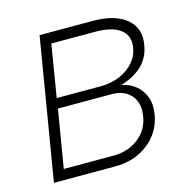

<svg xmlns="http://www.w3.org/2000/svg" viewBox="-86 -631 710 716"><g transform="rotate(-15 269.0 -273.0)"><path d="M36.6 0 127.4 -545.9H334.5Q418.9 -545.4 462.4 -509Q505.9 -472.7 495.1 -409.7Q487.3 -362.3 456.1 -332.5Q424.8 -302.7 374 -287.6Q405.3 -281.2 428 -262.7Q450.7 -244.1 461.2 -215.3Q471.7 -186.5 465.3 -148.9Q454.1 -83 401.6 -41.5Q349.1 0 272 0ZM85.4 -40.5H279.3Q335 -41 374.5 -72Q414.1 -103 421.9 -152.8Q430.7 -202.6 405 -233.2Q379.4 -263.7 330.6 -263.7H122.6ZM128.4 -302.7H301.3Q340.3 -303.2 372.8 -317.1Q405.3 -331.1 426.5 -355.5Q447.8 -379.9 452.6 -411.6Q459.5 -456.1 427.5 -480.5Q395.5 -504.9 327.6 -504.4H161.6Z"/></g></svg>

Font: Inter Tight ExtraLight
Style: Italic
Weight: 250
Italic angle: -9.39999°
Designer: Rasmus Andersson
Foundry: rsms
Version: Version 3.004